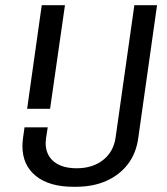

<svg xmlns="http://www.w3.org/2000/svg" viewBox="-20 -706 640 736"><path d="M84 -289 140 -686H229L172 -289ZM261 10Q169 10 117.5 -31.5Q66 -73 66 -146Q66 -159 68 -175Q70 -191 74 -218H163Q158 -189 156.5 -176.5Q155 -164 155 -158Q155 -113 186 -87Q217 -61 274 -61Q335 -61 375 -92.5Q415 -124 423 -178L495 -686H582L510 -177Q502 -118 470 -76.5Q438 -35 387.5 -12.5Q337 10 271 10Z"/></svg>

Font: Chivo Mono Medium Light
Style: Italic
Weight: 300
Italic angle: -8.05°
Monospace: yes
Version: Version 1.008